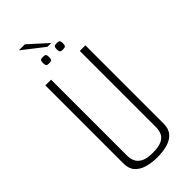

<svg xmlns="http://www.w3.org/2000/svg" viewBox="-266 -873 922 922"><g transform="rotate(-45 195.0 -412.0)"><path d="M195 5Q158 5 127 -4Q96 -13 77.5 -33.5Q59 -54 59 -89V-620H98V-103Q98 -83 106 -65.5Q114 -48 134.5 -37Q155 -26 195 -26Q237 -26 258 -37Q279 -48 286 -65.5Q293 -83 293 -103V-620H331V-89Q331 -54 313.5 -33.5Q296 -13 265.5 -4Q235 5 195 5ZM240 -682Q226 -682 223 -687.5Q220 -693 220 -703Q220 -714 223 -719.5Q226 -725 240 -725Q256 -725 259 -719.5Q262 -714 262 -703Q262 -693 259 -687.5Q256 -682 240 -682ZM147 -682Q132 -682 129.5 -687.5Q127 -693 127 -703Q127 -714 129.5 -719.5Q132 -725 147 -725Q163 -725 165.5 -719.5Q168 -714 168 -703Q168 -693 165.5 -687.5Q163 -682 147 -682ZM197 -744 88 -829H129L223 -744Z"/></g></svg>

Font: Smooch Sans Thin Light
Style: Regular
Weight: 300
Version: Version 1.010